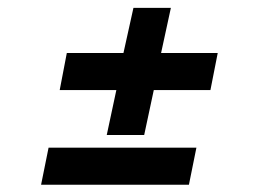

<svg xmlns="http://www.w3.org/2000/svg" viewBox="-20 -548 684 500"><path d="M528 -313.5H380.5L355.5 -196.5H258L283 -313.5H135.5L154 -410H301.5L327.5 -527.5H425L399.5 -410H547ZM87 -67 106.5 -163.5H491.5L472 -67Z"/></svg>

Font: Epilogue
Style: Bold Italic
Weight: 700
Italic angle: -12°
Designer: Tyler Finck
Foundry: Etcetera Type Co
Version: Version 2.111; ttfautohint (v1.8.3)